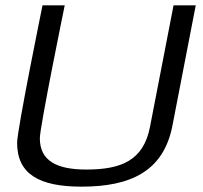

<svg xmlns="http://www.w3.org/2000/svg" viewBox="-20 -689 759 718"><path d="M44 -155C44 -37 128 9 285 9C468 9 592 -48 625 -220L712 -669H629L541 -215C517 -90 435 -55 303 -55C193 -55 129 -87 129 -172C129 -215 222 -669 222 -669H139C139 -669 44 -204 44 -155Z"/></svg>

Font: KpSans
Style: Italic
Weight: 400
Italic angle: -11°
Version: Version 0.66